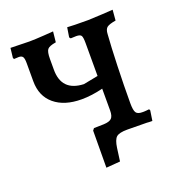

<svg xmlns="http://www.w3.org/2000/svg" viewBox="-117 -603 768 824"><g transform="rotate(-20 267.0 -191.0)"><path d="M491 -44 484 2Q467 2 459 1L370 0Q333 0 320 11.5Q307 23 302 59L294 118L230 123L231 -46L238 -55L283 -56Q309 -57 319 -67Q329 -77 329 -102V-202Q278 -189 231 -189Q153 -189 107.5 -227Q62 -265 62 -333V-416Q62 -437 57 -444.5Q52 -452 39 -452L17 -451L14 -457L19 -501L105 -499Q128 -499 173 -502L215 -505L210 -457Q179 -452 170.5 -441.5Q162 -431 162 -398V-351Q161 -251 262 -247L329 -260V-411Q329 -437 324 -444.5Q319 -452 301 -452L276 -451L271 -457L278 -501Q302 -499 373 -499Q385 -499 439 -502L487 -505L483 -457Q453 -452 442.5 -444Q432 -436 431 -414Q427 -362 424 -272Q421 -182 421 -102Q421 -70 428 -59Q435 -48 456 -48Q474 -48 488 -50Z"/></g></svg>

Font: Alegreya SC Medium
Style: Regular
Weight: 500
Designer: Juan Pablo del Peral
Foundry: Huerta Tipografica
Version: Version 2.007; ttfautohint (v1.6)